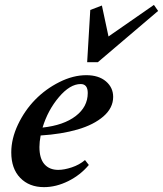

<svg xmlns="http://www.w3.org/2000/svg" viewBox="-20 -751 664 782"><path d="M335 -497.6 347.7 -710.4 395 -728.5 421.9 -602.5 606.9 -731 624 -706.5 378.4 -497.6ZM159.2 11.2Q99.1 11.2 62.5 -26.4Q25.9 -64 25.9 -130.4Q25.9 -186 53.2 -243.7Q80.6 -301.3 123.3 -345Q166 -388.7 221.9 -416.7Q277.8 -444.8 331.5 -444.8Q381.8 -444.8 411.4 -419.7Q440.9 -394.5 440.9 -356.4Q440.9 -311.5 401.4 -277.1Q361.8 -242.7 296.1 -223.6Q230.5 -204.6 145.5 -199.2Q140.6 -172.4 140.6 -152.3Q140.6 -105.5 160.9 -82.3Q181.2 -59.1 217.3 -59.1Q241.2 -59.1 272.2 -69.3Q303.2 -79.6 326.2 -99.1L341.8 -79.1Q307.6 -38.1 258.1 -13.4Q208.5 11.2 159.2 11.2ZM308.6 -408.7Q265.1 -408.7 220 -355.5Q174.8 -302.2 153.3 -231.4Q239.3 -240.7 288.3 -278.3Q337.4 -315.9 337.4 -372.1Q337.4 -408.7 308.6 -408.7Z"/></svg>

Font: Elstob
Style: Bold Italic
Weight: 700
Italic angle: -20°
Designer: Peter S. Baker
Version: Version 1.015